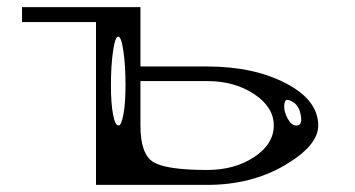

<svg xmlns="http://www.w3.org/2000/svg" viewBox="-20 -520 998 540"><path d="M813.5 -167Q831.1 -167 826.2 -194.3Q821.3 -226.6 797.9 -236.3Q792 -239.3 786.1 -239.3Q779.3 -236.3 779.3 -220.2Q779.3 -204.1 789.6 -185.5Q799.8 -167 813.5 -167ZM333 -281.2Q333 -335 327.1 -376Q321.3 -417 312.5 -417Q303.7 -417 297.9 -376Q292 -335 292 -281.2Q292 -228.5 297.9 -198.2Q303.7 -167 313.5 -167Q321.3 -167 327.1 -198.2Q333 -228.5 333 -281.2ZM375 -292V-167Q375 -85.9 411.6 -64Q448.2 -42 562.5 -42Q640.6 -42 695.3 -78.6Q750 -115.2 750 -167Q750 -218.8 694.8 -255.4Q639.6 -292 562.5 -292ZM375 -500V-333H562.5Q693.4 -333 784.2 -285.6Q875 -238.3 875 -167Q875 -110.4 780.8 -55.2Q686.5 0 562.5 0H375H250V-458H42V-500Z"/></svg>

Font: okolaksMetalik
Style: bold
Weight: 700
Width: 7
Version: Version 0.6